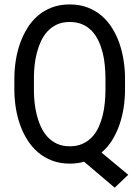

<svg xmlns="http://www.w3.org/2000/svg" viewBox="-20 -741 640 881"><path d="M553.7 -323.7Q553.2 -284.2 546.9 -244.1Q540.5 -204.1 527.6 -167Q514.6 -129.9 494.4 -97.4Q474.1 -64.9 445.8 -41L568.4 61L506.3 120.1L365.7 1Q335.4 9.8 300.3 9.8Q254.9 9.8 218.8 -4.2Q182.6 -18.1 154.5 -42Q126.5 -65.9 106 -98.4Q85.4 -130.9 72.3 -168Q59.1 -205.1 52.7 -244.9Q46.4 -284.7 45.9 -323.7V-386.2Q46.4 -425.3 52.7 -465.3Q59.1 -505.4 72.3 -542.5Q85.4 -579.6 105.5 -612.1Q125.5 -644.5 153.6 -668.7Q181.6 -692.9 218 -706.8Q254.4 -720.7 299.8 -720.7Q345.2 -720.7 381.6 -706.8Q418 -692.9 446 -668.9Q474.1 -645 494.4 -612.5Q514.6 -580.1 527.6 -543Q540.5 -505.9 546.9 -465.6Q553.2 -425.3 553.7 -386.2ZM463.9 -387.2Q463.4 -414.1 460.7 -443.1Q458 -472.2 450.9 -500.2Q443.8 -528.3 431.9 -553.7Q419.9 -579.1 401.9 -598.4Q383.8 -617.7 358.6 -628.9Q333.5 -640.1 299.8 -640.1Q266.6 -640.1 241.7 -628.7Q216.8 -617.2 198.7 -597.9Q180.7 -578.6 168.7 -553.2Q156.7 -527.8 149.4 -499.8Q142.1 -471.7 138.9 -442.6Q135.7 -413.6 135.7 -387.2V-323.7Q135.7 -297.4 138.9 -268.3Q142.1 -239.3 149.4 -210.9Q156.7 -182.6 168.7 -157.2Q180.7 -131.8 198.7 -112.3Q216.8 -92.8 241.9 -81.3Q267.1 -69.8 300.3 -69.8Q334 -69.8 359.1 -81.3Q384.3 -92.8 402.3 -112.1Q420.4 -131.3 432.1 -156.7Q443.8 -182.1 450.9 -210.4Q458 -238.8 460.7 -267.8Q463.4 -296.9 463.9 -323.7Z"/></svg>

Font: TypoPRO Roboto Mono
Style: Regular
Weight: 400
Designer: Google
Version: Version 2.000986; 2015; ttfautohint (v1.3)